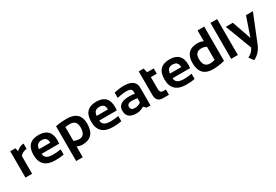

<svg xmlns="http://www.w3.org/2000/svg" viewBox="65 -1860 4652 3235"><g transform="rotate(-30 2391.0 -242.0)"><path d="M61 0V-512.7H161.1L177.2 -447.3Q244.6 -512.7 319.8 -512.7V-408.2Q247.6 -408.2 190.4 -348.1V0Z M609.4 -512.7Q842.8 -512.7 842.8 -274.4Q842.8 -242.7 838.4 -210.9H498Q498 -102.5 657.2 -102.5Q734.9 -102.5 812.5 -117.2V-14.6Q744.6 0 647.5 0Q368.7 0 368.7 -262.2Q368.7 -512.7 609.4 -512.7ZM498 -300.8H716.8V-304.7Q716.8 -411.1 609.4 -411.1Q506.8 -411.1 498 -300.8Z M1069.3 -133.8Q1117.7 -107.4 1173.3 -107.4Q1289.1 -107.4 1289.1 -270Q1289.1 -408.2 1161.1 -408.2Q1106 -408.2 1069.3 -401.4ZM939.9 -491.7Q1042 -512.7 1155.8 -512.7Q1417 -512.7 1417 -269Q1417 0 1173.8 0Q1122.1 0 1069.3 -24.4V185.5H939.9Z M1731 -512.7Q1964.4 -512.7 1964.4 -274.4Q1964.4 -242.7 1960 -210.9H1619.6Q1619.6 -102.5 1778.8 -102.5Q1856.4 -102.5 1934.1 -117.2V-14.6Q1866.2 0 1769 0Q1490.2 0 1490.2 -262.2Q1490.2 -512.7 1731 -512.7ZM1619.6 -300.8H1838.4V-304.7Q1838.4 -411.1 1731 -411.1Q1628.4 -411.1 1619.6 -300.8Z M2037.1 -159.7Q2037.1 -312.5 2259.8 -312.5Q2312 -312.5 2364.3 -302.7V-341.3Q2364.3 -410.2 2265.1 -410.2Q2181.2 -410.2 2078.6 -385.7V-488.3Q2181.2 -512.7 2265.1 -512.7Q2493.7 -512.7 2493.7 -343.8V0H2418.5L2372.6 -45.9Q2305.7 0 2225.1 0Q2037.1 0 2037.1 -159.7ZM2259.8 -224.6Q2166.5 -224.6 2166.5 -161.1Q2166.5 -92.8 2244.6 -92.8Q2309.1 -92.8 2364.3 -132.8V-214.8Q2315.4 -224.6 2259.8 -224.6Z M2608.4 -595.7H2704.1L2723.6 -512.7H2852.5V-410.2H2737.8V-174.3Q2737.8 -102.5 2799.8 -102.5H2852.5V0H2737.3Q2608.4 0 2608.4 -138.2Z M3156.7 -512.7Q3390.1 -512.7 3390.1 -274.4Q3390.1 -242.7 3385.7 -210.9H3045.4Q3045.4 -102.5 3204.6 -102.5Q3282.2 -102.5 3359.9 -117.2V-14.6Q3292 0 3194.8 0Q2916 0 2916 -262.2Q2916 -512.7 3156.7 -512.7ZM3045.4 -300.8H3264.2V-304.7Q3264.2 -411.1 3156.7 -411.1Q3054.2 -411.1 3045.4 -300.8Z M3812 -378.9Q3772 -405.3 3711.4 -405.3Q3590.8 -405.3 3590.8 -270Q3590.8 -109.4 3716.3 -109.4Q3767.1 -109.4 3812 -123.5ZM3941.4 -30.8Q3823.7 0 3711.4 0Q3462.9 0 3462.9 -266.6Q3462.9 -512.7 3706.1 -512.7Q3757.8 -512.7 3812 -488.3V-698.2H3941.4Z M4192.9 -698.2V0H4063.5V-698.2Z M4253.9 -512.7H4391.1L4520.5 -143.6L4647 -512.7H4781.7L4568.8 15.1Q4512.2 154.8 4387.7 213.9L4325.2 125.5Q4411.1 87.9 4450.2 2.9Z"/></g></svg>

Font: Voltera
Style: Bold
Weight: 700
Designer: Bernd Montag
Version: Version 1.301